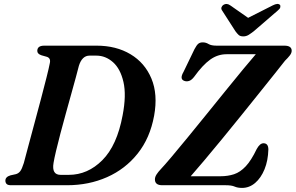

<svg xmlns="http://www.w3.org/2000/svg" viewBox="-20 -929 1483 963"><path d="M7 -23Q7 -42 32.5 -49.5L59.5 -55.5Q72.5 -59 81.2 -70Q90 -81 99.5 -111.5Q107.5 -141.5 121.5 -194.2Q135.5 -247 152.5 -309.5Q169.5 -372 185.5 -432.8Q201.5 -493.5 213.5 -541.2Q225.5 -589 229.5 -610.5Q236.5 -638 213.5 -644.5L188.5 -651.5Q167 -658.5 167 -673.5Q167 -700 202 -700H464.5Q562.5 -700 634.5 -657Q706.5 -614 739.5 -535Q772.5 -456 753 -348.5Q732.5 -236.5 670.5 -158.8Q608.5 -81 517 -40.5Q425.5 0 317 0H35.5Q19 0 13 -6.5Q7 -13 7 -23ZM325 -52Q420 -52 493.5 -125.8Q567 -199.5 595 -350.5Q614.5 -451.5 599.2 -517.8Q584 -584 546.8 -617Q509.5 -650 463.5 -650H429Q391.5 -650 375.5 -598.5Q371 -579.5 360.8 -542.5Q350.5 -505.5 337.5 -458.2Q324.5 -411 310.2 -359.8Q296 -308.5 283.2 -260Q270.5 -211.5 261.2 -172.5Q252 -133.5 248.5 -111.5Q238.5 -52 284 -52ZM1111.5 0H793.5Q757 0 757 -29.5Q757 -41.5 765.5 -54.5Q774 -67.5 786 -80Q804.5 -99.5 840.2 -141.8Q876 -184 921.5 -239.8Q967 -295.5 1016.5 -356.5Q1066 -417.5 1113.2 -476Q1160.5 -534.5 1199.8 -582Q1239 -629.5 1263 -657H1116Q1072 -657 1034.2 -630Q996.5 -603 954 -544Q941 -527 928.2 -523Q915.5 -519 904 -523.5Q879.5 -532.5 900.5 -568.5L955.5 -682.5Q966 -702.5 974.5 -709.5Q983 -716.5 997 -716.5Q1012.5 -716.5 1026 -708.2Q1039.5 -700 1066 -700H1406Q1443 -700 1443 -674.5Q1443 -663 1433.5 -650.8Q1424 -638.5 1409.5 -624.5Q1393.5 -604 1360.2 -562.2Q1327 -520.5 1282.8 -465.5Q1238.5 -410.5 1189.8 -349.8Q1141 -289 1093 -230.8Q1045 -172.5 1004.2 -124Q963.5 -75.5 936.5 -45H1085.5Q1123 -45 1154 -55.2Q1185 -65.5 1212.5 -94.8Q1240 -124 1267.5 -181.5Q1283.5 -210.5 1301.5 -210.5Q1326 -210.5 1326 -179Q1324.5 -123.5 1306.8 -80Q1289 -36.5 1259.8 -11.5Q1230.5 13.5 1194 13.5Q1172 13.5 1156.8 6.8Q1141.5 0 1111.5 0ZM1252.5 -772Q1237.5 -760.5 1226 -753.5Q1214.5 -746.5 1200 -746.5Q1185 -746.5 1177.2 -753.5Q1169.5 -760.5 1161 -772L1094.5 -875.5Q1088 -884.5 1091 -892.5Q1094 -900.5 1100.5 -904.5Q1116.5 -915 1135 -902L1224.5 -839.5L1348 -902Q1373.5 -915 1384 -904.5Q1387.5 -900.5 1385.8 -892.5Q1384 -884.5 1372.5 -875.5Z"/></svg>

Font: Fraunces 9pt SemiBold
Style: Italic
Weight: 600
Italic angle: -16°
Version: Version 1.000;[b76b70a41]